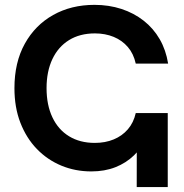

<svg xmlns="http://www.w3.org/2000/svg" viewBox="-20 -759 745 779"><path d="M350.6 -63.5Q285.6 -63.5 229 -86.9Q172.4 -110.4 129.6 -154.5Q86.9 -198.7 62.7 -261Q38.6 -323.2 38.6 -401.4Q38.6 -505.9 80.6 -581.5Q122.6 -657.2 195.8 -698.2Q269 -739.3 363.3 -739.3Q421.9 -739.3 472.7 -722.7Q523.4 -706.1 563 -675Q602.5 -644 627.9 -600.1Q653.3 -556.2 662.1 -501H530.8Q522 -541 498.8 -568.1Q475.6 -595.2 441.2 -609.4Q406.7 -623.5 365.2 -623.5Q304.2 -623.5 260.3 -596.4Q216.3 -569.3 192.6 -519.3Q168.9 -469.2 168.9 -401.4Q168.9 -333 192.6 -283Q216.3 -232.9 260.3 -206.1Q304.2 -179.2 364.7 -179.2Q407.2 -179.2 441.4 -193.4Q475.6 -207.5 498.8 -234.4Q522 -261.2 530.8 -300.3H608.9Q598.1 -247.1 577.1 -203.6Q556.2 -160.2 523.9 -128.9Q491.7 -97.7 448.2 -80.6Q404.8 -63.5 350.6 -63.5ZM534.7 0 535.2 -300.3H660.6V0Z"/></svg>

Font: Inter 28pt SemiBold
Style: Regular
Weight: 600
Designer: Rasmus Andersson
Foundry: rsms
Version: Version 4.001;git-66647c0bb